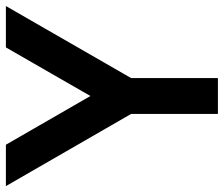

<svg xmlns="http://www.w3.org/2000/svg" viewBox="-74 -686 760 652"><g transform="rotate(-90 306.0 -360.0)"><path d="M245 0H367V-295L611.5 -720H471L306 -433L140.5 -720H0L245 -295Z"/></g></svg>

Font: Eudonet
Style: Bold
Weight: 700
Designer: Mikhail Sharanda
Foundry: Mikhail Sharanda
Version: Version 4.503;Glyphs 3.1.2 (3151)